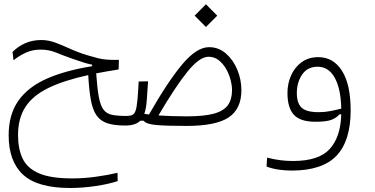

<svg xmlns="http://www.w3.org/2000/svg" viewBox="-20 -600 1798 920"><path d="M580.1 1.5Q527.3 1.5 494.1 -9.5Q460.9 -20.5 442.4 -47.4Q423.8 -74.2 415.3 -121.3Q406.7 -168.5 402.8 -240.2Q285.2 -214.4 210.9 -178Q136.7 -141.6 101.6 -87.2Q66.4 -32.7 66.4 47.4Q66.4 113.3 88.4 159.7Q110.4 206.1 166.7 230.5Q223.1 254.9 326.2 254.9Q382.3 254.9 440.2 246.8Q498 238.8 543 228L543.9 267.6Q501 282.2 437.7 291.5Q374.5 300.8 316.4 300.8Q159.2 300.8 90.3 236.8Q21.5 172.9 21.5 48.3Q21.5 -51.3 67.9 -117.2Q114.3 -183.1 203.4 -222.7Q292.5 -262.2 421.4 -282.7V-290Q402.3 -293.9 385.5 -299.1Q368.7 -304.2 328.6 -317.9Q281.7 -334.5 248 -348.4Q214.4 -362.3 173.8 -362.3Q135.7 -362.3 103.3 -347.4Q70.8 -332.5 44.9 -311L40 -351.1Q67.4 -378.4 101.8 -393.3Q136.2 -408.2 177.7 -408.2Q211.4 -408.2 245.1 -395.8Q278.8 -383.3 316.2 -366.2Q353.5 -349.1 398.4 -335.4Q429.2 -326.2 450 -321Q470.7 -315.9 492.9 -314.2Q515.1 -312.5 549.8 -313L548.3 -267.1Q489.3 -257.8 440.9 -248.5Q445.8 -176.3 453.6 -135Q461.4 -93.8 476.3 -74.2Q491.2 -54.7 517.6 -49.6Q543.9 -44.4 585.9 -44.4Q604.5 -44.4 611.1 -39.3Q617.7 -34.2 617.7 -21.5Q617.7 -8.3 607.7 -3.4Q597.7 1.5 580.1 1.5Z M874 3.4Q776.9 3.4 728.3 -1Q679.7 -5.4 668.5 -21.5H652.3Q629.4 1.5 580.1 1.5L585.9 -44.4Q603.5 -44.4 614 -49.3Q624.5 -54.2 629.9 -70.3Q635.3 -86.4 638.4 -119.6Q641.6 -152.8 644.5 -209.5L689.5 -210.4Q686 -158.7 683.3 -119.9Q680.7 -81.1 671.4 -54.7Q682.1 -52.7 693.8 -51.3Q786.1 -212.4 854.5 -293.2Q922.9 -374 981.4 -374Q1027.8 -374 1062.7 -343.5Q1097.7 -313 1117.2 -265.6Q1136.7 -218.3 1136.7 -168Q1136.7 -77.6 1075.2 -37.1Q1013.7 3.4 874 3.4ZM739.3 -46.9Q767.1 -44.9 801 -43.7Q835 -42.5 875.5 -42.5Q957.5 -42.5 1004.9 -55.4Q1052.2 -68.4 1072 -96.2Q1091.8 -124 1091.8 -168Q1091.8 -190.9 1084.5 -218.5Q1077.1 -246.1 1062.7 -271Q1048.3 -295.9 1027.3 -312Q1006.3 -328.1 979 -328.1Q936.5 -328.1 878.9 -257.3Q821.3 -186.5 739.3 -46.9ZM966.8 -470.7 912.6 -524.9 966.8 -579.6 1021 -524.9Z M1377.4 217.3Q1347.7 217.3 1316.2 212.9Q1284.7 208.5 1257.3 198.2L1259.8 155.3Q1294.4 164.1 1323.7 167.7Q1353 171.4 1384.3 171.4Q1508.3 171.4 1560.3 113.5Q1612.3 55.7 1615.2 -52.2L1606 -51.8Q1594.7 -37.1 1570.8 -26.9Q1546.9 -16.6 1491.2 -16.6Q1418.9 -16.6 1388.2 -50Q1357.4 -83.5 1357.4 -154.3Q1357.4 -199.7 1374.8 -238.8Q1392.1 -277.8 1425.3 -302Q1458.5 -326.2 1505.4 -326.2Q1576.7 -326.2 1618.4 -261.2Q1660.2 -196.3 1660.2 -70.8Q1660.2 74.7 1592.5 146Q1524.9 217.3 1377.4 217.3ZM1615.2 -79.6Q1613.3 -174.3 1584 -227.3Q1554.7 -280.3 1502 -280.3Q1453.1 -280.3 1427.7 -242.7Q1402.3 -205.1 1402.3 -154.3Q1402.3 -105.5 1425.3 -84Q1448.2 -62.5 1507.3 -62.5Q1536.6 -62.5 1563.7 -67.9Q1590.8 -73.2 1615.2 -79.6Z"/></svg>

Font: Cascadia Mono ExtraLight
Style: Regular
Weight: 200
Monospace: yes
Designer: Aaron Bell
Foundry: Saja Typeworks
Version: Version 2404.023; ttfautohint (v1.8.4)